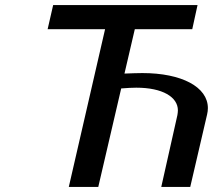

<svg xmlns="http://www.w3.org/2000/svg" viewBox="-20 -742 845 762"><path d="M743 -626 764 -722H191L169 -626H397L253 0H370L461 -391C483 -393 508 -394 521 -394C625 -394 686 -357 686 -304C686 -298 685 -291 684 -285L620 0H735L802 -288C804 -296 805 -305 805 -313C805 -397 701 -452 545 -452C527 -452 499 -451 474 -450L515 -626Z"/></svg>

Font: Perun Medium Italic
Style: Regular
Weight: 500
Italic angle: -12°
Foundry: Copyright (c) Stefan Peev, Context Ltd, 2016
Version: Version 1.026